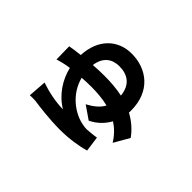

<svg xmlns="http://www.w3.org/2000/svg" viewBox="-131 -869 1218 1218"><g transform="rotate(-45 478.0 -259.5)"><path d="M592 -150C603 -202 607 -256 607 -310C607 -344 606 -380 603 -413C685 -402 717 -350 717 -289C717 -213 681 -159 592 -150ZM465 -601C470 -583 475 -568 479 -549C482 -535 485 -520 487 -503C402 -483 320 -431 270 -348C271 -414 286 -488 308 -551L185 -560C186 -548 186 -528 185 -512C178 -464 165 -364 165 -269C165 -193 177 -110 194 -55L296 -69C292 -89 288 -138 287 -151C287 -164 288 -175 291 -188C305 -273 378 -376 496 -406C498 -379 499 -350 499 -320C499 -272 495 -220 483 -170C445 -190 418 -226 395 -269L335 -182C359 -131 398 -94 441 -70C418 -34 386 -2 343 25L446 84C493 50 527 8 552 -38C557 -37 564 -37 570 -37C743 -37 829 -153 829 -290C829 -411 744 -505 594 -512C590 -550 585 -581 581 -603Z"/></g></svg>

Font: Kinto Sans
Style: Bold
Weight: 700
Designer: Authors: Ryoko NISHIZUKA  (kana & ideographs); Paul D. Hunt (Latin, Greek & Cyrillic); Wenlong ZHANG  (bopomofo); Sandol
Foundry: Adobe Systems Incorporated, ookami Inc.
Version: Version 0.001